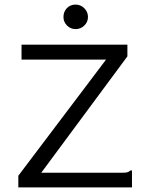

<svg xmlns="http://www.w3.org/2000/svg" viewBox="-20 -818 640 838"><path d="M60 -51 443 -558H74V-623H536V-572L160 -64H512Q528 -64 535.5 -66Q543 -68 549 -74H556V0H60ZM310 -691Q288 -691 272.5 -706.5Q257 -722 257 -744Q257 -767 272 -782.5Q287 -798 310 -798Q332 -798 348 -782Q364 -766 364 -744Q364 -722 348 -706.5Q332 -691 310 -691Z"/></svg>

Font: Inconsolata Expanded
Style: Regular
Weight: 400
Width: 7
Monospace: yes
Designer: Raph Levien, Cyreal, Brenton Simpson
Foundry: Raph Levien, Cyreal, Google
Version: Version 3.000; ttfautohint (v1.8.2.53-6de2)